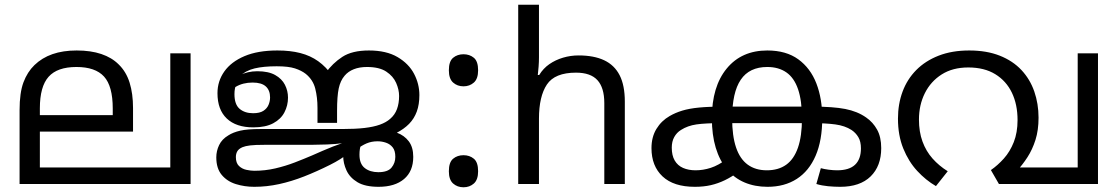

<svg xmlns="http://www.w3.org/2000/svg" viewBox="-20 -780 4746 814"><path d="M788 -554V0H63V-313Q63 -387 79.5 -431Q96 -475 126 -504Q158 -535 202.5 -550.5Q247 -566 305 -566Q365 -566 409.5 -551Q454 -536 483 -507Q515 -476 529.5 -429.5Q544 -383 544 -322V-222H149V-70H702V-554ZM304 -496Q223 -496 186 -454.5Q149 -413 149 -321V-292H458V-320Q458 -415 421 -455.5Q384 -496 304 -496Z M1156 -566Q1211 -566 1253.5 -555Q1296 -544 1329 -520.5Q1362 -497 1390 -458L1360 -470Q1390 -512 1431.5 -539Q1473 -566 1544 -566Q1618 -566 1665.5 -538Q1713 -510 1735.5 -467Q1758 -424 1758 -377Q1758 -337 1747 -307Q1736 -277 1714.5 -255Q1693 -233 1660 -216L1495 -181L1433 -173Q1405 -169 1366 -167.5Q1327 -166 1298 -166H1101Q1061 -166 1040.5 -163.5Q1020 -161 1008 -156Q992 -149 986 -138.5Q980 -128 980 -114Q980 -89 993 -76.5Q1006 -64 1024.5 -60Q1043 -56 1058 -56Q1104 -56 1147 -66Q1190 -76 1229 -91Q1268 -106 1303 -121Q1326 -131 1347.5 -140.5Q1369 -150 1391 -158.5Q1413 -167 1435 -174.5Q1457 -182 1480 -188Q1503 -196 1517.5 -203.5Q1532 -211 1543 -216.5Q1554 -222 1565.5 -225.5Q1577 -229 1594 -229Q1631 -229 1662.5 -217.5Q1694 -206 1713 -181Q1732 -156 1732 -115Q1732 -54 1693 -21Q1654 12 1585 12Q1528 12 1495.5 -7.5Q1463 -27 1449 -57.5Q1435 -88 1435 -119Q1435 -148 1452 -168.5Q1469 -189 1497 -198L1549 -217Q1539 -211 1528.5 -199Q1518 -187 1511 -168.5Q1504 -150 1504 -124Q1504 -85 1526.5 -67.5Q1549 -50 1584 -50Q1624 -50 1640 -69.5Q1656 -89 1656 -115Q1656 -141 1645 -155Q1634 -169 1616.5 -175Q1599 -181 1581 -181Q1555 -181 1534 -172Q1513 -163 1491 -146L1485 -155Q1472 -142 1456.5 -129.5Q1441 -117 1422 -105Q1403 -93 1379 -81Q1323 -53 1269.5 -32Q1216 -11 1163.5 0.5Q1111 12 1058 12Q1017 12 980 0.5Q943 -11 920 -38.5Q897 -66 897 -113Q897 -140 909 -165Q921 -190 948 -206Q968 -219 998.5 -226Q1029 -233 1084 -233H1431Q1487 -233 1525.5 -237.5Q1564 -242 1590.5 -251.5Q1617 -261 1634 -276Q1654 -293 1663 -317.5Q1672 -342 1672 -373Q1672 -400 1659.5 -428.5Q1647 -457 1617.5 -476.5Q1588 -496 1536 -496Q1504 -496 1480 -486.5Q1456 -477 1441 -459Q1423 -438 1416 -405Q1409 -372 1409 -310V-259H1326V-323Q1326 -367 1316.5 -404.5Q1307 -442 1276 -467Q1258 -481 1230.5 -490Q1203 -499 1153 -499Q1097 -499 1059.5 -490Q1022 -481 995 -456Q991 -452 988 -444.5Q985 -437 983 -430Q978 -414 976 -404Q974 -394 974 -381Q974 -337 996 -318.5Q1018 -300 1053 -300Q1081 -300 1096.5 -310Q1112 -320 1118.5 -335.5Q1125 -351 1125 -367Q1125 -397 1107 -413.5Q1089 -430 1051 -430Q1010 -430 979.5 -412Q949 -394 930 -373L934 -415Q959 -442 994 -460Q1029 -478 1071 -478Q1118 -478 1146.5 -462Q1175 -446 1188 -420.5Q1201 -395 1201 -366Q1201 -333 1186 -304Q1171 -275 1138.5 -257.5Q1106 -240 1054 -240Q981 -240 941.5 -277.5Q902 -315 902 -385Q902 -436 931 -477Q960 -518 1016.5 -542Q1073 -566 1156 -566Z M1945 -414Q1919 -414 1901 -430Q1883 -446 1883 -482Q1883 -520 1901 -535Q1919 -550 1945 -550Q1971 -550 1989 -535Q2007 -520 2007 -482Q2007 -446 1989 -430Q1971 -414 1945 -414ZM1945 14Q1919 14 1901 -2Q1883 -18 1883 -54Q1883 -92 1901 -107Q1919 -122 1945 -122Q1971 -122 1989 -107Q2007 -92 2007 -54Q2007 -18 1989 -2Q1971 14 1945 14Z M2265 -537Q2265 -518 2263.5 -498Q2262 -478 2260 -462H2266Q2283 -490 2309 -508Q2335 -526 2367 -535.5Q2399 -545 2433 -545Q2498 -545 2541.5 -524.5Q2585 -504 2607 -461Q2629 -418 2629 -349V0H2542V-343Q2542 -408 2513 -440Q2484 -472 2422 -472Q2332 -472 2298.5 -421.5Q2265 -371 2265 -277V0H2177V-760H2265Z M2926 12Q2836 12 2789 -32Q2742 -76 2742 -152Q2742 -199 2763 -233.5Q2784 -268 2819 -288Q2843 -302 2872.5 -311Q2902 -320 2943.5 -324Q2985 -328 3043 -328H3426Q3512 -328 3563.5 -318Q3615 -308 3652 -282Q3681 -262 3698.5 -230.5Q3716 -199 3716 -152Q3716 -76 3671 -32Q3626 12 3542 12Q3517 12 3490.5 9.5Q3464 7 3441 0L3460 -67Q3474 -63 3493.5 -60.5Q3513 -58 3529 -58Q3580 -58 3605 -81.5Q3630 -105 3630 -151Q3630 -180 3619 -198.5Q3608 -217 3590 -229Q3562 -247 3521.5 -252.5Q3481 -258 3418 -258H3041Q2970 -258 2932.5 -252.5Q2895 -247 2867 -229Q2849 -218 2838.5 -199Q2828 -180 2828 -154Q2828 -121 2840.5 -99.5Q2853 -78 2876 -68Q2899 -58 2929 -58Q2961 -58 2993.5 -68.5Q3026 -79 3062 -106L3112 -52Q3082 -30 3053 -16Q3024 -2 2993.5 5Q2963 12 2926 12ZM3233 -566Q3313 -566 3364.5 -528.5Q3416 -491 3441 -426.5Q3466 -362 3466 -279Q3466 -185 3438 -120Q3410 -55 3358 -21.5Q3306 12 3234 12Q3180 12 3136.5 -6.5Q3093 -25 3062 -62Q3031 -99 3014.5 -153.5Q2998 -208 2998 -279Q2998 -413 3061 -489.5Q3124 -566 3233 -566ZM3233 -496Q3157 -496 3120.5 -442Q3084 -388 3084 -278Q3084 -204 3100.5 -155Q3117 -106 3150 -82Q3183 -58 3231 -58Q3280 -58 3313 -81.5Q3346 -105 3363 -154Q3380 -203 3380 -278Q3380 -353 3363.5 -401.5Q3347 -450 3314 -473Q3281 -496 3233 -496Z M4089 -566Q4163 -566 4218.5 -544Q4274 -522 4310.5 -483Q4347 -444 4365 -392Q4383 -340 4383 -281Q4383 -228 4370 -187Q4357 -146 4336 -113.5Q4315 -81 4289 -53L4265 -70H4549V-554H4635V0H4215L4181 -59Q4210 -79 4236 -108Q4262 -137 4278 -177.5Q4294 -218 4294 -271Q4294 -337 4270 -387Q4246 -437 4199.5 -465.5Q4153 -494 4085 -494Q4019 -494 3972.5 -464.5Q3926 -435 3901 -385Q3876 -335 3876 -273Q3876 -221 3891 -180Q3906 -139 3933.5 -108Q3961 -77 3998 -54L3948 9Q3905 -16 3868.5 -55.5Q3832 -95 3809.5 -150.5Q3787 -206 3787 -277Q3787 -339 3806.5 -391.5Q3826 -444 3864.5 -483Q3903 -522 3959.5 -544Q4016 -566 4089 -566Z"/></svg>

Font: hexmalayalam15
Style: Book
Weight: 400
Designer: Jelle Bosma - Monotype Design Team
Foundry: Monotype Imaging Inc.
Version: Version 2.003